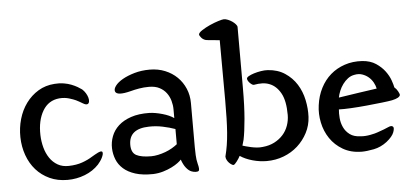

<svg xmlns="http://www.w3.org/2000/svg" viewBox="-50 -801 2018 944"><g transform="rotate(-5 959.0 -329.0)"><path d="M359 -414Q369 -405 376 -393.5Q383 -382 386 -371Q389 -360 387.5 -351.5Q386 -343 380 -340Q372 -336 356.5 -345.5Q341 -355 325 -363Q315 -368 292.5 -375Q270 -382 243 -380Q189 -375 161 -327.5Q133 -280 135 -208Q136 -176 144 -146.5Q152 -117 167.5 -94Q183 -71 206.5 -57.5Q230 -44 262 -45Q299 -46 327.5 -56Q356 -66 378 -80Q385 -84 393.5 -89Q402 -94 409.5 -97.5Q417 -101 422.5 -102Q428 -103 431 -100Q434 -95 432 -87Q430 -79 425.5 -70Q421 -61 415 -53Q409 -45 404 -39Q376 -9 335 7Q294 23 249 23Q200 23 161 5Q122 -13 94.5 -44Q67 -75 52 -117Q37 -159 36 -206Q35 -252 47.5 -295.5Q60 -339 85 -373Q110 -407 145.5 -428.5Q181 -450 226 -453Q250 -455 271 -451.5Q292 -448 308.5 -441.5Q325 -435 338 -427.5Q351 -420 359 -414Z M798 -277Q798 -298 792 -319.5Q786 -341 773 -358.5Q760 -376 739 -387Q718 -398 687 -398Q662 -398 638.5 -394Q615 -390 597 -385Q527 -367 519 -390Q515 -402 527 -418Q539 -434 563.5 -448Q588 -462 622.5 -472Q657 -482 698 -482Q739 -482 773.5 -468Q808 -454 833 -429.5Q858 -405 872 -372Q886 -339 886 -301V-83Q886 -68 887 -44Q888 -20 893 -1Q901 29 895 35Q890 39 879.5 38.5Q869 38 859 34Q846 29 833.5 13.5Q821 -2 812 -28Q807 -22 794.5 -12.5Q782 -3 763 6.5Q744 16 720.5 23Q697 30 671 31Q619 32 583 20.5Q547 9 524.5 -11Q502 -31 491.5 -57.5Q481 -84 480 -113Q479 -143 490 -172Q501 -201 525 -223Q549 -245 587 -258Q625 -271 678 -270Q707 -269 742 -259Q777 -249 798 -234ZM799 -180Q771 -190 737.5 -197Q704 -204 670 -203Q571 -201 571 -122Q571 -83 595.5 -70Q620 -57 669 -57Q685 -57 703.5 -61Q722 -65 739.5 -71.5Q757 -78 772.5 -87Q788 -96 799 -105Z M1054 -596Q1041 -598 1019 -599.5Q997 -601 986 -603Q972 -607 963.5 -617.5Q955 -628 955 -632Q955 -641 972.5 -652.5Q990 -664 1012 -674Q1034 -684 1055 -690.5Q1076 -697 1083 -697Q1092 -697 1103 -692.5Q1114 -688 1123.5 -681.5Q1133 -675 1140 -667Q1147 -659 1147 -653V-350Q1147 -264 1141.5 -200Q1136 -136 1128 -98L1120 -70Q1126 -68 1137 -65Q1148 -62 1161.5 -59Q1175 -56 1190 -54.5Q1205 -53 1220 -55Q1252 -58 1277 -71Q1302 -84 1319.5 -103.5Q1337 -123 1346 -148.5Q1355 -174 1355 -201Q1355 -271 1334 -308.5Q1313 -346 1280 -359Q1263 -366 1243.5 -366.5Q1224 -367 1203 -363Q1199 -362 1193.5 -365.5Q1188 -369 1183 -374Q1178 -379 1174.5 -385Q1171 -391 1171 -396Q1171 -402 1181.5 -408Q1192 -414 1208 -419Q1224 -424 1242.5 -427Q1261 -430 1276 -429Q1325 -426 1360.5 -402.5Q1396 -379 1418 -344Q1440 -309 1449 -266Q1458 -223 1456 -183Q1454 -141 1435 -104.5Q1416 -68 1386 -41Q1356 -14 1316.5 1Q1277 16 1233 16Q1198 16 1162.5 6Q1127 -4 1102 -21Q1099 -15 1094.5 -8Q1090 -1 1085 5.5Q1080 12 1075.5 16.5Q1071 21 1067 21Q1065 21 1059 17.5Q1053 14 1047 8Q1041 2 1036.5 -6.5Q1032 -15 1032 -24Q1039 -51 1043.5 -79Q1048 -107 1050.5 -139.5Q1053 -172 1054 -211Q1055 -250 1055 -298Z M1700 11Q1648 10 1609.5 -12.5Q1571 -35 1547 -70.5Q1523 -106 1514 -149.5Q1505 -193 1511 -235Q1517 -281 1536.5 -319Q1556 -357 1586 -383Q1616 -409 1656 -422.5Q1696 -436 1743 -433Q1783 -430 1810 -412Q1837 -394 1854 -371Q1871 -348 1879 -325Q1887 -302 1889 -290Q1899 -282 1906 -269Q1913 -256 1913 -251Q1910 -236 1872 -228Q1857 -225 1822 -221Q1787 -217 1746.5 -213Q1706 -209 1667.5 -207Q1629 -205 1608 -206Q1606 -187 1608 -163Q1610 -139 1620 -117.5Q1630 -96 1650 -81Q1670 -66 1704 -65Q1726 -63 1751.5 -68Q1777 -73 1787 -77Q1825 -90 1842 -98Q1859 -106 1866 -98Q1872 -92 1864.5 -71Q1857 -50 1827 -26Q1797 -3 1762 4Q1727 11 1700 11ZM1802 -292Q1799 -307 1790.5 -322.5Q1782 -338 1768.5 -349.5Q1755 -361 1737.5 -367Q1720 -373 1700 -369Q1681 -366 1666.5 -355Q1652 -344 1641 -329Q1630 -314 1623 -297Q1616 -280 1613 -264Q1667 -272 1712 -279Q1757 -286 1802 -292Z"/></g></svg>

Font: Yeon Sung
Style: Regular
Weight: 400
Version: Version 1.001